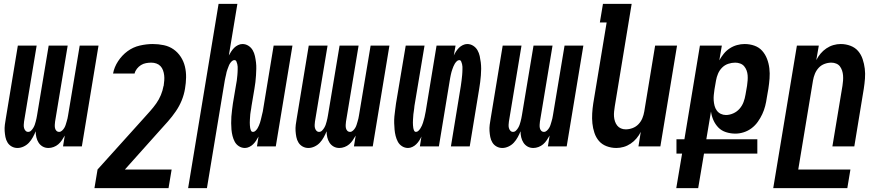

<svg xmlns="http://www.w3.org/2000/svg" viewBox="-20 -755 4540 990"><path d="M70 8Q54 8 40.5 0.5Q27 -7 19 -20Q11 -33 8 -48.5Q5 -64 4 -79.5Q3 -95 5 -111.5Q7 -128 10 -144L72 -520H169L104 -128Q103 -120 102.5 -111.5Q102 -103 104 -95Q106 -87 111.5 -81Q117 -75 125 -75Q134 -75 140.5 -81.5Q147 -88 151.5 -95.5Q156 -103 159 -111Q162 -119 164 -127.5Q166 -136 168 -144Q170 -152 171 -160L231 -520H329L264 -128Q263 -120 262.5 -111.5Q262 -103 263.5 -95Q265 -87 270.5 -81Q276 -75 285 -75Q293 -75 300 -81.5Q307 -88 311.5 -95.5Q316 -103 318.5 -111Q321 -119 323.5 -127.5Q326 -136 328 -144Q330 -152 331 -160L391 -520H488L402 0H305L314 -56Q307 -44 299 -32Q291 -20 280.5 -11Q270 -2 256.5 3Q243 8 230 8Q213 8 200 0.5Q187 -7 179 -19.5Q171 -32 167.5 -47Q164 -62 164 -78Q158 -63 149.5 -47.5Q141 -32 129.5 -19.5Q118 -7 102 0.5Q86 8 70 8Z M467 215 483 119 720 -144Q737 -163 754 -182Q771 -201 785.5 -221.5Q800 -242 809.5 -265Q819 -288 823 -311L824 -313Q826 -327 827 -340.5Q828 -354 826.5 -367Q825 -380 820.5 -392.5Q816 -405 807.5 -414Q799 -423 786.5 -427.5Q774 -432 760 -432Q747 -432 733 -429.5Q719 -427 707 -419.5Q695 -412 686 -400.5Q677 -389 674 -376H563Q569 -409 589 -439.5Q609 -470 637.5 -491Q666 -512 700.5 -520Q735 -528 768 -528Q797 -528 825 -522Q853 -516 875 -500.5Q897 -485 912 -462Q927 -439 933.5 -412Q940 -385 939.5 -356Q939 -327 934 -298Q929 -267 917 -237.5Q905 -208 886.5 -181Q868 -154 846 -129Q824 -104 802 -80L624 119H865L849 215Z M950 215 1107 -735H1204L1160 -469Q1166 -480 1172.5 -490Q1179 -500 1187.5 -508.5Q1196 -517 1207.5 -522.5Q1219 -528 1230 -528Q1247 -528 1261 -519Q1275 -510 1283 -496Q1291 -482 1294.5 -466Q1298 -450 1300 -433.5Q1302 -417 1301.5 -400Q1301 -383 1300 -366Q1299 -349 1297 -332Q1295 -315 1292 -298L1277 -209Q1276 -202 1275 -194.5Q1274 -187 1272.5 -180Q1271 -173 1270.5 -166Q1270 -159 1269.5 -152Q1269 -145 1268.5 -137.5Q1268 -130 1268 -123Q1268 -116 1268.5 -109Q1269 -102 1270 -95.5Q1271 -89 1274 -82Q1277 -75 1284 -75Q1292 -75 1298 -81Q1304 -87 1308 -93.5Q1312 -100 1315 -107.5Q1318 -115 1320.5 -122Q1323 -129 1324.5 -136Q1326 -143 1328 -150.5Q1330 -158 1331.5 -165.5Q1333 -173 1335 -180L1391 -520H1488L1402 0H1305L1313 -51Q1307 -40 1300.5 -30Q1294 -20 1285.5 -11.5Q1277 -3 1265.5 2.5Q1254 8 1243 8Q1226 8 1212 -1Q1198 -10 1190.5 -24Q1183 -38 1179 -54Q1175 -70 1173.5 -86.5Q1172 -103 1172 -120Q1172 -137 1173 -154Q1174 -171 1176.5 -188Q1179 -205 1181 -222L1196 -311Q1197 -318 1198.5 -325.5Q1200 -333 1201 -340Q1202 -347 1202.5 -354Q1203 -361 1204 -368Q1205 -375 1205 -382.5Q1205 -390 1205.5 -397Q1206 -404 1205.5 -411Q1205 -418 1203.5 -424.5Q1202 -431 1199 -438Q1196 -445 1189 -445Q1181 -445 1175 -439Q1169 -433 1165 -426.5Q1161 -420 1158.5 -412.5Q1156 -405 1153 -398Q1150 -391 1148.5 -384Q1147 -377 1145.5 -369.5Q1144 -362 1142 -354.5Q1140 -347 1139 -340L1047 215Z M1570 8Q1554 8 1540.5 0.5Q1527 -7 1519 -20Q1511 -33 1508 -48.5Q1505 -64 1504 -79.5Q1503 -95 1505 -111.5Q1507 -128 1510 -144L1572 -520H1669L1604 -128Q1603 -120 1602.5 -111.5Q1602 -103 1604 -95Q1606 -87 1611.5 -81Q1617 -75 1625 -75Q1634 -75 1640.5 -81.5Q1647 -88 1651.5 -95.5Q1656 -103 1659 -111Q1662 -119 1664 -127.5Q1666 -136 1668 -144Q1670 -152 1671 -160L1731 -520H1829L1764 -128Q1763 -120 1762.5 -111.5Q1762 -103 1763.5 -95Q1765 -87 1770.5 -81Q1776 -75 1785 -75Q1793 -75 1800 -81.5Q1807 -88 1811.5 -95.5Q1816 -103 1818.5 -111Q1821 -119 1823.5 -127.5Q1826 -136 1828 -144Q1830 -152 1831 -160L1891 -520H1988L1902 0H1805L1814 -56Q1807 -44 1799 -32Q1791 -20 1780.5 -11Q1770 -2 1756.5 3Q1743 8 1730 8Q1713 8 1700 0.5Q1687 -7 1679 -19.5Q1671 -32 1667.5 -47Q1664 -62 1664 -78Q1658 -63 1649.5 -47.5Q1641 -32 1629.5 -19.5Q1618 -7 1602 0.5Q1586 8 1570 8Z M2084 8Q2067 8 2053 -1Q2039 -10 2031.5 -24Q2024 -38 2020 -54Q2016 -70 2014.5 -86.5Q2013 -103 2012.5 -120Q2012 -137 2013.5 -154Q2015 -171 2017.5 -188Q2020 -205 2022 -222L2072 -520H2169L2117 -209Q2116 -202 2115.5 -194.5Q2115 -187 2113.5 -180Q2112 -173 2111.5 -166Q2111 -159 2110.5 -152Q2110 -145 2109.5 -137.5Q2109 -130 2109 -123Q2109 -116 2109.5 -109Q2110 -102 2111 -95.5Q2112 -89 2115 -82Q2118 -75 2125 -75Q2132 -75 2138 -81Q2144 -87 2148 -93.5Q2152 -100 2155.5 -107.5Q2159 -115 2161 -122Q2163 -129 2165 -136Q2167 -143 2169 -150.5Q2171 -158 2172 -165.5Q2173 -173 2175 -180L2231 -520H2329L2320 -469Q2325 -480 2331.5 -490Q2338 -500 2346.5 -508.5Q2355 -517 2366.5 -522.5Q2378 -528 2389 -528Q2406 -528 2420 -519Q2434 -510 2442 -496Q2450 -482 2453.5 -466Q2457 -450 2459 -433.5Q2461 -417 2461 -400Q2461 -383 2459.5 -366Q2458 -349 2456 -332Q2454 -315 2451 -298L2402 0H2305L2356 -311Q2357 -318 2358 -325.5Q2359 -333 2360 -340Q2361 -347 2361.5 -354Q2362 -361 2363 -368Q2364 -375 2364 -382.5Q2364 -390 2364.5 -397Q2365 -404 2364.5 -411Q2364 -418 2362.5 -424.5Q2361 -431 2358 -438Q2355 -445 2348 -445Q2341 -445 2335 -439Q2329 -433 2325 -426.5Q2321 -420 2318 -412.5Q2315 -405 2312.5 -398Q2310 -391 2308 -384Q2306 -377 2304.5 -369.5Q2303 -362 2301.5 -354.5Q2300 -347 2299 -340L2243 0H2145L2153 -51Q2148 -40 2141.5 -30Q2135 -20 2126.5 -11.5Q2118 -3 2106.5 2.5Q2095 8 2084 8Z M2570 8Q2554 8 2540.5 0.5Q2527 -7 2519 -20Q2511 -33 2508 -48.5Q2505 -64 2504 -79.5Q2503 -95 2505 -111.5Q2507 -128 2510 -144L2572 -520H2669L2604 -128Q2603 -120 2602.5 -111.5Q2602 -103 2604 -95Q2606 -87 2611.5 -81Q2617 -75 2625 -75Q2634 -75 2640.5 -81.5Q2647 -88 2651.5 -95.5Q2656 -103 2659 -111Q2662 -119 2664 -127.5Q2666 -136 2668 -144Q2670 -152 2671 -160L2731 -520H2829L2764 -128Q2763 -120 2762.5 -111.5Q2762 -103 2763.5 -95Q2765 -87 2770.5 -81Q2776 -75 2785 -75Q2793 -75 2800 -81.5Q2807 -88 2811.5 -95.5Q2816 -103 2818.5 -111Q2821 -119 2823.5 -127.5Q2826 -136 2828 -144Q2830 -152 2831 -160L2891 -520H2988L2902 0H2805L2814 -56Q2807 -44 2799 -32Q2791 -20 2780.5 -11Q2770 -2 2756.5 3Q2743 8 2730 8Q2713 8 2700 0.5Q2687 -7 2679 -19.5Q2671 -32 2667.5 -47Q2664 -62 2664 -78Q2658 -63 2649.5 -47.5Q2641 -32 2629.5 -19.5Q2618 -7 2602 0.5Q2586 8 2570 8Z M3158 8Q3132 8 3108 -1Q3084 -10 3068.5 -28Q3053 -46 3045 -70Q3037 -94 3034.5 -119Q3032 -144 3033.5 -170Q3035 -196 3039 -222L3108 -639H3073L3089 -735H3237L3150 -207Q3148 -194 3146.5 -180.5Q3145 -167 3146 -154Q3147 -141 3151 -129Q3155 -117 3162.5 -107.5Q3170 -98 3181.5 -93Q3193 -88 3206 -88Q3224 -88 3241.5 -94.5Q3259 -101 3272 -114.5Q3285 -128 3292 -145Q3299 -162 3302 -180L3358 -520H3471L3385 0H3272L3284 -75Q3275 -57 3262 -41.5Q3249 -26 3232 -14.5Q3215 -3 3196 2.5Q3177 8 3158 8Z M3467 215 3497 37H3468V-37H3509L3589 -520H3702L3689 -444Q3699 -462 3712 -478Q3725 -494 3742.5 -505.5Q3760 -517 3780 -522.5Q3800 -528 3819 -528Q3846 -528 3870 -519.5Q3894 -511 3910 -493Q3926 -475 3935 -451.5Q3944 -428 3947 -402.5Q3950 -377 3948 -350.5Q3946 -324 3942 -298L3934 -252Q3931 -230 3925.5 -208.5Q3920 -187 3910.5 -166.5Q3901 -146 3887.5 -127Q3874 -108 3855.5 -94Q3837 -80 3815 -73Q3793 -66 3772 -66Q3747 -66 3723.5 -73.5Q3700 -81 3684 -97.5Q3668 -114 3658.5 -135.5Q3649 -157 3646 -180L3622 -37H3885V37H3610L3580 215ZM3723 -162Q3742 -162 3761 -170.5Q3780 -179 3793.5 -194.5Q3807 -210 3814 -229Q3821 -248 3824 -267L3832 -313Q3834 -327 3835 -340.5Q3836 -354 3835 -367Q3834 -380 3829.5 -392Q3825 -404 3817 -413.5Q3809 -423 3796.5 -427.5Q3784 -432 3771 -432Q3753 -432 3735 -426Q3717 -420 3703.5 -406.5Q3690 -393 3682.5 -375.5Q3675 -358 3672 -340L3664 -294Q3662 -280 3660.5 -265.5Q3659 -251 3660 -237Q3661 -223 3664.5 -209.5Q3668 -196 3676 -185Q3684 -174 3696.5 -168Q3709 -162 3723 -162Z M3967 215 4089 -520H4202L4189 -445Q4198 -463 4211 -478.5Q4224 -494 4241 -505.5Q4258 -517 4277 -522.5Q4296 -528 4315 -528Q4341 -528 4365 -519Q4389 -510 4404.5 -492Q4420 -474 4428 -450Q4436 -426 4439 -401Q4442 -376 4440 -350Q4438 -324 4434 -298L4385 0H4272L4324 -313Q4326 -326 4327 -339.5Q4328 -353 4327 -366Q4326 -379 4322 -391Q4318 -403 4311 -412.5Q4304 -422 4292 -427Q4280 -432 4267 -432Q4249 -432 4231.5 -425.5Q4214 -419 4201.5 -405.5Q4189 -392 4182 -375Q4175 -358 4172 -340L4096 119H4365L4349 215Z"/></svg>

Font: Iosevka Term Curly
Style: Bold Italic
Weight: 700
Italic angle: -9°
Designer: Belleve Invis
Foundry: Belleve Invis
Version: Version 32.3.0